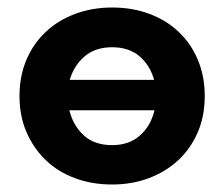

<svg xmlns="http://www.w3.org/2000/svg" viewBox="-20 -485 597 512"><path d="M279 7Q225 7 179.5 -10Q134 -27 101.5 -58.5Q69 -90 50.5 -133Q32 -176 32 -229Q32 -282 50.5 -325.5Q69 -369 102 -400Q135 -431 180.5 -448Q226 -465 279 -465Q333 -465 378.5 -448Q424 -431 457 -399.5Q490 -368 508 -324.5Q526 -281 526 -229Q526 -175 507 -131.5Q488 -88 455 -57.5Q422 -27 377 -10Q332 7 279 7ZM279 -98Q324 -98 353 -123.5Q382 -149 392 -191H165Q175 -150 203.5 -124Q232 -98 279 -98ZM279 -359Q234 -359 205.5 -334.5Q177 -310 166 -272H391Q380 -311 352 -335Q324 -359 279 -359Z"/></svg>

Font: Tilda Sans Bold
Style: Regular
Weight: 700
Designer: ParaType Ltd
Foundry: ParaType Ltd
Version: Version 1.009